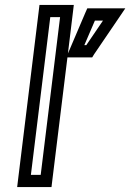

<svg xmlns="http://www.w3.org/2000/svg" viewBox="-20 -738 531 783"><path d="M146 -25H106L185 -668H225L146 -25ZM448 -704H354H336L328 -686L264 -536L257 -520L278 -693L281 -718H256H166H141L138 -693L53 0L50 25H75H165H190L193 0L255 -504H284H341H356L364 -517L466 -667L491 -704H448ZM400 -654 332 -554H324L367 -654H400Z"/></svg>

Font: Gamestation Text Outline
Style: Italic
Weight: 400
Designer: Jonas Hecksher
Foundry: Jonas Hecksher, Playtypeª, e-types AS
Version: Version 1.003